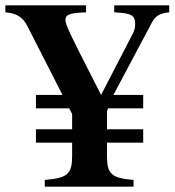

<svg xmlns="http://www.w3.org/2000/svg" viewBox="-84 -696 651 716"><path d="M547 -676H342V-650C406 -647 420 -639 420 -607C420 -595 418 -583 412 -572L293 -342L236 -454C184 -556 160 -604 160 -621C160 -642 177 -648 237 -650V-676H-64V-650C-23 -647 1 -633 19 -597L149 -342H50V-292H174L185 -271V-214H50V-164H185V-115C185 -47 168 -32 83 -25V0H414V-25C331 -32 315 -47 315 -115V-164H450V-214H315V-281L319 -292H450V-342H339L483 -613C496 -637 513 -647 547 -650Z"/></svg>

Font: XITS
Style: Bold
Weight: 700
Designer: MicroPress Inc., with final additions and corrections provided by Coen Hoffman, Elsevier (retired)
Version: Version 1.302